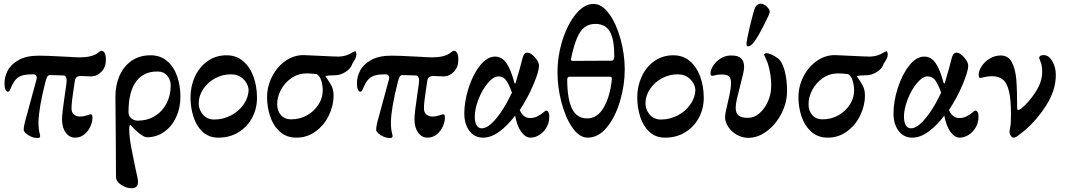

<svg xmlns="http://www.w3.org/2000/svg" viewBox="-20 -723 5700 1028"><path d="M107 -27Q107 -51 122 -101L175 -296Q177 -304 177 -307Q177 -315 171.5 -320.5Q166 -326 155 -325Q118 -325 97 -318Q76 -311 62.5 -295Q49 -279 36 -247Q33 -240 30.5 -236Q28 -232 22 -232Q15 -232 9.5 -243.5Q4 -255 4 -276Q4 -312 21.5 -345.5Q39 -379 80.5 -402Q122 -425 189 -425Q227 -425 320 -420L342 -419Q381 -416 408 -416Q460 -416 490 -431Q500 -436 509 -443.5Q518 -451 522 -451Q547 -451 547 -402Q547 -364 523 -339Q499 -314 470 -314L439 -315Q431 -316 415 -316Q398 -316 390 -309.5Q382 -303 380 -285Q379 -276 371 -224.5Q363 -173 363 -142Q363 -120 376.5 -109.5Q390 -99 408 -99Q427 -99 448 -106L463 -111Q471 -111 473 -107Q475 -103 475 -92Q475 -70 463.5 -45Q452 -20 431 -3Q410 14 382 14Q352 14 332.5 -12Q313 -38 312 -82Q312 -117 328 -222Q337 -280 337 -293Q337 -303 332.5 -311Q328 -319 320 -319L252 -321Q240 -322 234.5 -314.5Q229 -307 224 -288Q188 -147 186 -70Q186 -29 193 -6Q195 2 195 5Q195 16 182 16Q164 16 146.5 8.5Q129 1 118 -9.5Q107 -20 107 -27Z M601 224 600 29Q598 -133 598 -206Q598 -267 620 -317.5Q642 -368 684.5 -397.5Q727 -427 786 -427Q839 -427 875 -396Q911 -365 928.5 -314.5Q946 -264 946 -205Q946 -145 923 -95.5Q900 -46 859 -17Q818 12 767 12Q752 12 725 -9.5Q698 -31 682 -51Q681 -54 678 -54Q672 -54 672 -33Q672 13 684 73Q689 100 696 133Q703 166 706 182Q719 237 719 250Q719 285 685 285Q656 285 628.5 266.5Q601 248 601 224ZM894 -266Q894 -295 875.5 -317.5Q857 -340 826 -340Q750 -342 709 -287Q668 -232 668 -122Q668 -102 683 -89.5Q698 -77 716 -77Q769 -77 809 -101.5Q849 -126 871.5 -169Q894 -212 894 -266Z M1000 -202Q1000 -261 1023.5 -312.5Q1047 -364 1091 -395.5Q1135 -427 1193 -427Q1245 -427 1281.5 -396Q1318 -365 1337 -313Q1356 -261 1356 -199Q1356 -142 1330.5 -93.5Q1305 -45 1258 -15.5Q1211 14 1149 14Q1098 14 1064.5 -17.5Q1031 -49 1015.5 -98.5Q1000 -148 1000 -202ZM1311 -245Q1307 -278 1281 -301.5Q1255 -325 1216 -325Q1171 -325 1131.5 -303.5Q1092 -282 1068 -246Q1044 -210 1044 -170Q1044 -135 1067 -109Q1090 -83 1126 -83Q1175 -83 1217.5 -105.5Q1260 -128 1285.5 -165.5Q1311 -203 1311 -245Z M1410 -202Q1410 -261 1437 -313.5Q1464 -366 1508.5 -397Q1553 -428 1605 -428Q1621 -428 1693 -424Q1771 -420 1794 -420Q1835 -421 1868 -443Q1874 -446 1877.5 -447.5Q1881 -449 1884 -448Q1888 -441 1888 -431Q1888 -420 1882.5 -409Q1877 -398 1866 -381Q1859 -356 1830.5 -338Q1802 -320 1773 -320Q1733 -320 1722 -315Q1744 -285 1755 -263.5Q1766 -242 1766 -211Q1766 -157 1740.5 -104.5Q1715 -52 1669.5 -19Q1624 14 1567 14Q1514 14 1478.5 -18Q1443 -50 1426.5 -99.5Q1410 -149 1410 -202ZM1708 -238Q1708 -266 1700 -291.5Q1692 -317 1676 -326Q1644 -330 1622 -330Q1577 -330 1540.5 -305Q1504 -280 1484 -241.5Q1464 -203 1464 -165Q1464 -130 1484 -107Q1504 -84 1539 -84Q1586 -84 1624.5 -106Q1663 -128 1685.5 -163.5Q1708 -199 1708 -238Z M1994 -27Q1994 -51 2009 -101L2062 -296Q2064 -304 2064 -307Q2064 -315 2058.5 -320.5Q2053 -326 2042 -325Q2005 -325 1984 -318Q1963 -311 1949.5 -295Q1936 -279 1923 -247Q1920 -240 1917.5 -236Q1915 -232 1909 -232Q1902 -232 1896.5 -243.5Q1891 -255 1891 -276Q1891 -312 1908.5 -345.5Q1926 -379 1967.5 -402Q2009 -425 2076 -425Q2114 -425 2207 -420L2229 -419Q2268 -416 2295 -416Q2347 -416 2377 -431Q2387 -436 2396 -443.5Q2405 -451 2409 -451Q2434 -451 2434 -402Q2434 -364 2410 -339Q2386 -314 2357 -314L2326 -315Q2318 -316 2302 -316Q2285 -316 2277 -309.5Q2269 -303 2267 -285Q2266 -276 2258 -224.5Q2250 -173 2250 -142Q2250 -120 2263.5 -109.5Q2277 -99 2295 -99Q2314 -99 2335 -106L2350 -111Q2358 -111 2360 -107Q2362 -103 2362 -92Q2362 -70 2350.5 -45Q2339 -20 2318 -3Q2297 14 2269 14Q2239 14 2219.5 -12Q2200 -38 2199 -82Q2199 -117 2215 -222Q2224 -280 2224 -293Q2224 -303 2219.5 -311Q2215 -319 2207 -319L2139 -321Q2127 -322 2121.5 -314.5Q2116 -307 2111 -288Q2075 -147 2073 -70Q2073 -29 2080 -6Q2082 2 2082 5Q2082 16 2069 16Q2051 16 2033.5 8.5Q2016 1 2005 -9.5Q1994 -20 1994 -27Z M2466 -116Q2466 -180 2489 -252Q2512 -324 2550 -372Q2588 -420 2631 -420Q2668 -420 2692 -384.5Q2716 -349 2734 -280Q2735 -276 2737.5 -276Q2740 -276 2741 -280Q2769 -374 2778 -413Q2785 -441 2803 -441Q2822 -441 2844 -416Q2866 -391 2866 -371Q2866 -341 2836 -270Q2806 -199 2763 -134Q2781 -91 2818 -91Q2840 -91 2858 -100.5Q2876 -110 2886 -118.5Q2896 -127 2899 -129Q2903 -131 2906 -131Q2909 -131 2913 -127Q2921 -120 2921 -98Q2921 -65 2905.5 -39.5Q2890 -14 2867 0Q2844 14 2821 14Q2793 14 2770.5 -17.5Q2748 -49 2738 -104Q2699 -52 2654.5 -19Q2610 14 2566 14Q2521 14 2493.5 -22Q2466 -58 2466 -116ZM2693 -172Q2711 -207 2721 -227Q2704 -275 2688.5 -294.5Q2673 -314 2649 -314Q2622 -314 2592 -278.5Q2562 -243 2542 -191.5Q2522 -140 2522 -98Q2522 -70 2531.5 -53Q2541 -36 2559 -36Q2588 -36 2623 -73Q2658 -110 2693 -172Z M2965 -336Q2965 -424 2992 -509Q3019 -594 3063.5 -648Q3108 -702 3158 -702Q3203 -702 3241.5 -649Q3280 -596 3302.5 -514Q3325 -432 3325 -351Q3325 -268 3300 -182.5Q3275 -97 3229.5 -41.5Q3184 14 3127 14Q3082 14 3045 -39Q3008 -92 2986.5 -173.5Q2965 -255 2965 -336ZM3255 -398Q3269 -398 3269 -424Q3269 -512 3245.5 -553.5Q3222 -595 3168 -595Q3134 -595 3110.5 -577.5Q3087 -560 3069.5 -519.5Q3052 -479 3037 -407V-404Q3037 -401 3039.5 -399Q3042 -397 3046 -397ZM3256 -298V-303Q3256 -312 3246 -312H3028Q3023 -312 3020 -308Q3017 -304 3017 -298Q3017 -194 3042.5 -141.5Q3068 -89 3124 -89Q3179 -89 3213 -148.5Q3247 -208 3256 -298Z M3392 -202Q3392 -261 3415.5 -312.5Q3439 -364 3483 -395.5Q3527 -427 3585 -427Q3637 -427 3673.5 -396Q3710 -365 3729 -313Q3748 -261 3748 -199Q3748 -142 3722.5 -93.5Q3697 -45 3650 -15.5Q3603 14 3541 14Q3490 14 3456.5 -17.5Q3423 -49 3407.5 -98.5Q3392 -148 3392 -202ZM3703 -245Q3699 -278 3673 -301.5Q3647 -325 3608 -325Q3563 -325 3523.5 -303.5Q3484 -282 3460 -246Q3436 -210 3436 -170Q3436 -135 3459 -109Q3482 -83 3518 -83Q3567 -83 3609.5 -105.5Q3652 -128 3677.5 -165.5Q3703 -203 3703 -245Z M3862 -96Q3862 -110 3868.5 -137.5Q3875 -165 3876 -171Q3894 -245 3894 -276Q3894 -304 3883.5 -314Q3873 -324 3845 -324Q3822 -324 3810.5 -320.5Q3799 -317 3795 -317Q3789 -317 3786.5 -319.5Q3784 -322 3784 -329Q3784 -348 3798.5 -371Q3813 -394 3838.5 -410Q3864 -426 3894 -426Q3932 -426 3948 -411Q3964 -396 3964 -363Q3964 -351 3958 -324Q3952 -297 3944 -268Q3932 -222 3925.5 -193.5Q3919 -165 3919 -146Q3919 -117 3934.5 -104.5Q3950 -92 3985 -92Q4017 -92 4045.5 -116Q4074 -140 4091.5 -179.5Q4109 -219 4109 -262Q4109 -305 4102 -339Q4095 -373 4089.5 -387.5Q4084 -402 4071 -430V-431Q4071 -434 4075 -436Q4079 -438 4083 -438Q4108 -438 4147 -409Q4169 -391 4181.5 -343Q4194 -295 4194 -235Q4194 -174 4164.5 -116Q4135 -58 4087 -21.5Q4039 15 3986 15Q3954 15 3925 -1.5Q3896 -18 3879 -44Q3862 -70 3862 -96ZM3977 -489Q3977 -505 3994.5 -580Q4012 -655 4023 -682Q4027 -692 4036.5 -698Q4046 -704 4055 -703Q4072 -702 4087.5 -686Q4103 -670 4101 -657Q4100 -647 4068.5 -585.5Q4037 -524 4018 -499Q3999 -475 3987 -475Q3980 -475 3978.5 -477.5Q3977 -480 3977 -489Z M4255 -202Q4255 -261 4282 -313.5Q4309 -366 4353.5 -397Q4398 -428 4450 -428Q4466 -428 4538 -424Q4616 -420 4639 -420Q4680 -421 4713 -443Q4719 -446 4722.5 -447.5Q4726 -449 4729 -448Q4733 -441 4733 -431Q4733 -420 4727.5 -409Q4722 -398 4711 -381Q4704 -356 4675.5 -338Q4647 -320 4618 -320Q4578 -320 4567 -315Q4589 -285 4600 -263.5Q4611 -242 4611 -211Q4611 -157 4585.5 -104.5Q4560 -52 4514.5 -19Q4469 14 4412 14Q4359 14 4323.5 -18Q4288 -50 4271.5 -99.5Q4255 -149 4255 -202ZM4553 -238Q4553 -266 4545 -291.5Q4537 -317 4521 -326Q4489 -330 4467 -330Q4422 -330 4385.5 -305Q4349 -280 4329 -241.5Q4309 -203 4309 -165Q4309 -130 4329 -107Q4349 -84 4384 -84Q4431 -84 4469.5 -106Q4508 -128 4530.5 -163.5Q4553 -199 4553 -238Z M4764 -116Q4764 -180 4787 -252Q4810 -324 4848 -372Q4886 -420 4929 -420Q4966 -420 4990 -384.5Q5014 -349 5032 -280Q5033 -276 5035.5 -276Q5038 -276 5039 -280Q5067 -374 5076 -413Q5083 -441 5101 -441Q5120 -441 5142 -416Q5164 -391 5164 -371Q5164 -341 5134 -270Q5104 -199 5061 -134Q5079 -91 5116 -91Q5138 -91 5156 -100.5Q5174 -110 5184 -118.5Q5194 -127 5197 -129Q5201 -131 5204 -131Q5207 -131 5211 -127Q5219 -120 5219 -98Q5219 -65 5203.5 -39.5Q5188 -14 5165 0Q5142 14 5119 14Q5091 14 5068.5 -17.5Q5046 -49 5036 -104Q4997 -52 4952.5 -19Q4908 14 4864 14Q4819 14 4791.5 -22Q4764 -58 4764 -116ZM4991 -172Q5009 -207 5019 -227Q5002 -275 4986.5 -294.5Q4971 -314 4947 -314Q4920 -314 4890 -278.5Q4860 -243 4840 -191.5Q4820 -140 4820 -98Q4820 -70 4829.5 -53Q4839 -36 4857 -36Q4886 -36 4921 -73Q4956 -110 4991 -172Z M5385 -19Q5385 -21 5389 -42.5Q5393 -64 5393 -109Q5393 -191 5382 -235.5Q5371 -280 5349 -297.5Q5327 -315 5292 -315Q5272 -315 5254.5 -311Q5237 -307 5232 -306H5228Q5224 -306 5222 -309.5Q5220 -313 5220 -322Q5220 -344 5236 -368.5Q5252 -393 5279.5 -409.5Q5307 -426 5338 -426Q5379 -426 5398 -389Q5417 -352 5421.5 -296.5Q5426 -241 5426 -146Q5426 -134 5431 -134Q5437 -134 5448 -142Q5488 -174 5524 -229.5Q5560 -285 5560 -337Q5560 -370 5552.5 -389Q5545 -408 5544 -412Q5544 -428 5568 -428Q5595 -428 5614 -396Q5633 -364 5633 -322Q5633 -239 5581 -158Q5529 -77 5462 -21Q5456 -17 5442 -5.5Q5428 6 5420.5 10Q5413 14 5407 14Q5399 14 5392 4Q5385 -6 5385 -19Z"/></svg>

Font: EB Garamond SemiBold
Style: Regular
Weight: 600
Designer: Georg Duffner and Octavio Pardo
Foundry: Georg Duffner
Version: Version 1.000